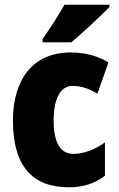

<svg xmlns="http://www.w3.org/2000/svg" viewBox="-20 -786 505 816"><path d="M445 -756V-766H254C230 -722 194 -668 161 -620V-606H283C334 -649 411 -721 445 -756ZM273 10C335 10 384 -7 426 -39V-181C383 -150 337 -132 291 -132C238 -132 208 -178 208 -274C208 -370 239 -421 288 -421C324 -421 357 -410 394 -388L441 -521C395 -548 343 -563 280 -563C119 -563 35 -447 35 -274C35 -78 119 10 273 10Z"/></svg>

Font: Noto Sans Arabic UI Cn Bk
Style: Regular
Weight: 900
Width: 3
Designer: Monotype Design Team, Nadine Chahine and Nizar Qandah
Foundry: Monotype Imaging Inc.
Version: Version 2.010